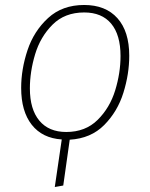

<svg xmlns="http://www.w3.org/2000/svg" viewBox="-20 -551 603 771"><path d="M260 10 234 194 200 200 228 9Q150 4 107.5 -50Q65 -104 65 -198Q65 -273 90.5 -349.5Q116 -426 173 -478.5Q230 -531 318 -531Q404 -531 451.5 -478Q499 -425 499 -327Q499 -254 475.5 -178.5Q452 -103 398.5 -49Q345 5 260 10ZM464 -326Q464 -411 426.5 -456Q389 -501 318 -501Q240 -501 191 -452Q142 -403 121 -333Q100 -263 100 -196Q100 -112 138 -66.5Q176 -21 246 -21Q323 -21 372 -69.5Q421 -118 442.5 -188Q464 -258 464 -326Z"/></svg>

Font: FiraGO UltraLight
Style: Italic
Weight: 200
Italic angle: -8°
Designer: bBox Type GmbH
Foundry: bBox Type GmbH
Version: Version 1.001